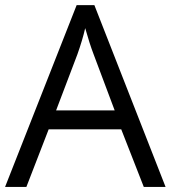

<svg xmlns="http://www.w3.org/2000/svg" viewBox="-20 -737 673 757"><path d="M546.9 0 458 -227.1H171.9L84 0H0L282.2 -716.8H352.1L632.8 0ZM432.1 -301.8 349.1 -522.9Q333 -564.9 315.9 -626Q305.2 -579.1 285.2 -522.9L201.2 -301.8Z"/></svg>

Font: HunimalSansv1.5
Style: Regular
Weight: 400
Foundry: Ascender Corporation
Version: Version 1.10